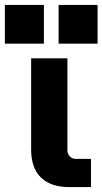

<svg xmlns="http://www.w3.org/2000/svg" viewBox="-58 -763 418 783"><path d="M313 0H225Q149 0 109 -39Q69 -78 69 -153V-525H217V-149Q217 -135 227 -125Q237 -115 251 -115H313ZM340 -743V-585H181V-743ZM121 -743V-585H-38V-743Z"/></svg>

Font: iA Writer Quattro V
Style: Regular
Weight: 400
Designer: Mike Abbink, Paul van der Laan, Pieter van Rosmalen, Oliver Reichenstein
Foundry: Information Architects Inc.
Version: Version 2.000